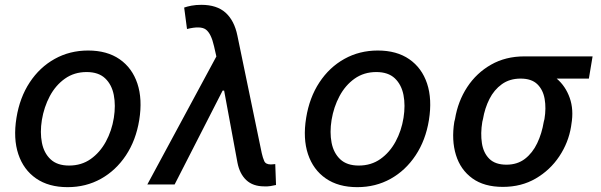

<svg xmlns="http://www.w3.org/2000/svg" viewBox="-20 -761 2481 792"><path d="M258.9 11Q180.8 11 128.9 -24.9Q77.1 -60.7 55.6 -125Q34.1 -189.3 47.9 -274.9Q61.4 -358.7 102.6 -421.2Q143.8 -483.7 205.8 -518.1Q267.8 -552.6 343.4 -552.6Q421.5 -552.6 473.4 -516.7Q525.2 -480.8 546.7 -416.4Q568.2 -351.9 554.3 -265.6Q540.8 -182.5 499.5 -120.2Q458.1 -57.9 396.3 -23.4Q334.5 11 258.9 11ZM264.9 -78.1Q316.1 -78.1 354.2 -105.1Q392.4 -132.1 416.7 -176.8Q441.1 -221.6 449.6 -274.9Q457.7 -326.3 449.4 -369.1Q441.1 -411.9 413.7 -437.9Q386.4 -463.8 337.4 -463.8Q286.2 -463.8 247.9 -436.6Q209.5 -409.4 185.5 -364.5Q161.6 -319.6 152.7 -266Q144.5 -214.8 152.9 -172.2Q161.2 -129.6 188.6 -103.9Q215.9 -78.1 264.9 -78.1Z M1070.3 7.8Q1023.4 7.8 995.9 -18.1Q968.4 -44 959.5 -90.2L904.5 -387.4H898.4L700.3 0H587.7L872.5 -528.1L862.9 -570.3Q851.2 -622.5 829.4 -639Q807.5 -655.5 751.4 -641.3L739.7 -729.8Q751.1 -734 769.7 -737.6Q788.4 -741.1 810.4 -741.1Q874.6 -741.1 910.7 -708.5Q946.7 -675.8 959.2 -614.3L1059.7 -129.3Q1063.9 -110.4 1070 -96.6Q1076 -82.7 1097.3 -82.7Q1101.2 -82.7 1106.2 -83.3Q1111.2 -83.8 1115.4 -84.2L1118.6 2.1Q1108.3 4.6 1095.5 6.6Q1082.7 8.5 1070.3 7.8Z M1453.8 11Q1375.7 11 1323.9 -24.9Q1272 -60.7 1250.5 -125Q1229 -189.3 1242.9 -274.9Q1256.4 -358.7 1297.6 -421.2Q1338.8 -483.7 1400.7 -518.1Q1462.7 -552.6 1538.4 -552.6Q1616.5 -552.6 1668.3 -516.7Q1720.2 -480.8 1741.7 -416.4Q1763.1 -351.9 1749.3 -265.6Q1735.8 -182.5 1694.4 -120.2Q1653.1 -57.9 1591.3 -23.4Q1529.5 11 1453.8 11ZM1459.9 -78.1Q1511 -78.1 1549.2 -105.1Q1587.4 -132.1 1611.7 -176.8Q1636 -221.6 1644.5 -274.9Q1652.7 -326.3 1644.4 -369.1Q1636 -411.9 1608.7 -437.9Q1581.3 -463.8 1532.3 -463.8Q1481.2 -463.8 1442.8 -436.6Q1404.5 -409.4 1380.5 -364.5Q1356.5 -319.6 1347.7 -266Q1339.5 -214.8 1347.8 -172.2Q1356.2 -129.6 1383.5 -103.9Q1410.9 -78.1 1459.9 -78.1Z M1854 -258.5 1856.9 -269.9Q1869 -343.4 1907.3 -401.8Q1945.7 -460.2 2005.7 -494.3Q2065.7 -528.4 2142.4 -528.4H2424.4L2409.1 -436.8H2276.3Q2312.9 -405.9 2330.1 -357.2Q2347.3 -308.6 2337 -248.6L2335.6 -238.6Q2324.9 -172.9 2287.1 -116.1Q2249.3 -59.3 2190 -24.7Q2130.7 9.9 2054.3 9.9Q1976.9 9.9 1928.3 -25.4Q1879.6 -60.7 1860.8 -121.6Q1842 -182.5 1854 -258.5ZM1972.3 -269.9 1969.5 -258.5Q1961.6 -210.6 1967.9 -170.3Q1974.1 -130 1998.6 -105.8Q2023.1 -81.7 2069.2 -81.7Q2114 -81.7 2145.4 -105.8Q2176.8 -130 2196 -170.3Q2215.2 -210.6 2223 -258.5L2225.9 -269.9Q2233.3 -314.6 2226.7 -352.6Q2220.2 -390.6 2196.4 -413.7Q2172.6 -436.8 2127.5 -436.8Q2082.4 -436.8 2050.2 -413.7Q2018.1 -390.6 1998.9 -352.6Q1979.8 -314.6 1972.3 -269.9Z"/></svg>

Font: Inter UI Medium
Style: Italic
Weight: 500
Italic angle: 9.39999°
Designer: Rasmus Andersson
Foundry: rsms
Version: 3.2;8d6f07862